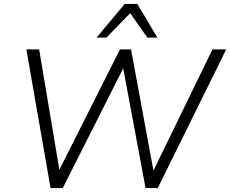

<svg xmlns="http://www.w3.org/2000/svg" viewBox="-20 -956 1170 976"><path d="M237 0 114 -705H179L287 -62H266L590 -705H646L765 -62H747L1060 -705H1130L782 0H720L603 -626H615L299 0ZM471 -765 614 -936H678L780 -765H729L642 -889L521 -765Z"/></svg>

Font: Nunito Sans 10pt Light
Style: Italic
Weight: 300
Italic angle: -9°
Designer: Vernon Adams
Foundry: Vernon Adams
Version: Version 3.101;gftools[0.9.27]